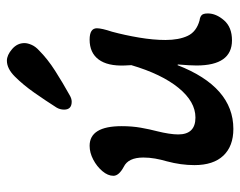

<svg xmlns="http://www.w3.org/2000/svg" viewBox="-90 -594 697 557"><g transform="rotate(-90 258.5 -315.5)"><path d="M163 13Q113 13 85.5 -16Q58 -45 58 -100Q58 -139 69 -180Q74 -197 77 -214Q80 -231 80 -248Q80 -292 53 -305Q27 -319 27 -335Q27 -351 40.5 -367Q54 -383 74 -393.5Q94 -404 114 -404Q171 -404 171 -311Q171 -281 166.5 -255.5Q162 -230 156 -207Q152 -191 149.5 -175Q147 -159 147 -147Q147 -97 196 -97Q242 -97 282 -146Q322 -195 348 -283L347 -302Q345 -352 364.5 -378Q384 -404 422 -404Q455 -404 455 -383Q455 -376 452.5 -365Q450 -354 445 -339Q435 -302 428 -260.5Q421 -219 421 -184Q421 -145 433 -119.5Q445 -94 478 -85Q487 -84 492.5 -79.5Q498 -75 498 -61Q498 -37 478 -14Q458 9 420 9Q347 9 347 -94Q347 -112 350 -148L348 -149Q285 13 163 13ZM242 -456Q219 -456 219 -478Q219 -490 225 -500Q246 -533 268.5 -565Q291 -597 315 -621Q338 -644 361 -644Q377 -644 394.5 -629Q412 -614 412 -593Q412 -584 407 -572.5Q402 -561 391 -551Q366 -526 331.5 -504Q297 -482 261 -462Q251 -456 242 -456Z"/></g></svg>

Font: Akaya Kanadaka
Style: Regular
Weight: 400
Designer: Vaishnavi Murthy Yerkadithaya, Juan Luis Blanco Aristondo
Version: Version 1.002; ttfautohint (v1.8.3)